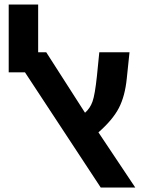

<svg xmlns="http://www.w3.org/2000/svg" viewBox="-20 -840 640 860"><path d="M91.8 -516.1H19V-819.8H150.9V-606H187L360.8 -335Q383.8 -355 394.5 -385.5Q405.3 -416 414.1 -499L424.8 -606H560.1L547.9 -488.8Q540 -409.7 512.5 -356.4Q484.9 -303.2 420.9 -247.1L585.9 0H431.2Z"/></svg>

Font: Liberation Mono
Style: Bold
Weight: 700
Monospace: yes
Designer: Steve Matteson
Foundry: Ascender Corporation
Version: Version 2.1.5